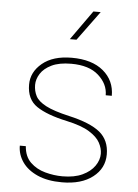

<svg xmlns="http://www.w3.org/2000/svg" viewBox="-54 -791 606 842"><g transform="rotate(5 249.0 -370.0)"><path d="M409.7 -129.4Q409.7 -153.3 396.5 -178Q383.3 -202.6 348.6 -224.1Q314 -245.6 248.5 -259.8Q160.2 -278.8 115 -309.3Q69.8 -339.8 69.8 -404.8Q69.8 -460 116.9 -499Q164.1 -538.1 246.6 -538.1Q335.4 -538.1 385.5 -496.3Q435.5 -454.6 435.5 -387.2H408.7Q408.7 -436.5 366.9 -474.1Q325.2 -511.7 246.6 -511.7Q193.4 -511.7 160.2 -495.6Q127 -479.5 111.6 -455.1Q96.2 -430.7 96.2 -405.8Q96.2 -378.9 107.7 -356.7Q119.1 -334.5 153.6 -316.4Q188 -298.3 256.3 -282.7Q351.1 -261.2 393.6 -226.3Q436 -191.4 436 -128.9Q436 -67.9 386 -29.1Q335.9 9.8 250.5 9.8Q186.5 9.8 142.3 -10Q98.1 -29.8 75.4 -62.7Q52.7 -95.7 52.7 -134.3H79.1Q82.5 -88.9 109.1 -63.2Q135.7 -37.6 174.1 -27.1Q212.4 -16.6 250.5 -16.6Q302.7 -16.6 338.1 -33.2Q373.5 -49.8 391.6 -75.9Q409.7 -102.1 409.7 -129.4ZM230.5 -618.7 322.8 -748.5H355L259.8 -618.7Z"/></g></svg>

Font: Vazirmatn RD UI Thin
Style: Regular
Weight: 100
Designer: Saber Rastikerdar
Foundry: Saber Rastikerdar
Version: Version 33.003